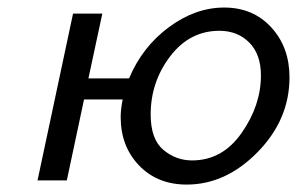

<svg xmlns="http://www.w3.org/2000/svg" viewBox="-20 -481 792 512"><path d="M80.1 0 174.8 -444.8H252.9L215.8 -272H324.2Q359.4 -356 430.2 -408.4Q501 -460.9 577.9 -460.9Q654.8 -460.9 703.4 -408Q752 -355 752 -274.9Q752 -162.1 667 -75.4Q582 11.2 478 11.2Q399.9 11.2 350.8 -39.8Q301.8 -90.8 301.8 -168.9Q301.8 -189 307.1 -215.8H204.1L158.2 0ZM381.8 -175.8Q381.8 -109.9 415.5 -81.5Q449.2 -53.2 492.2 -53.2Q573.2 -53.2 624.5 -126.7Q675.8 -200.2 675.8 -279.8Q675.8 -335.9 644.8 -367.4Q613.8 -398.9 564.9 -398.9Q485.8 -398.9 433.8 -330.8Q381.8 -262.7 381.8 -175.8Z"/></svg>

Font: CMU Sans Serif
Style: Oblique
Weight: 500
Italic angle: -12°
Version: Version 0.7.0